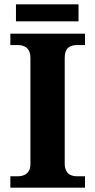

<svg xmlns="http://www.w3.org/2000/svg" viewBox="-20 -870 441 890"><path d="M28 0V-53H64Q79 -53 92 -58.5Q105 -64 113 -76.5Q121 -89 121 -111V-600Q121 -624 113 -637Q105 -650 92 -655.5Q79 -661 64 -661H28V-714H374V-661H336Q320 -661 307 -655.5Q294 -650 287 -637Q280 -624 280 -599V-112Q280 -91 287.5 -77.5Q295 -64 308 -58.5Q321 -53 336 -53H374V0ZM54 -771V-850H344V-771Z"/></svg>

Font: Noto Serif Myanmar
Style: Regular
Weight: 400
Designer: Ben Mitchell and the Monotype Design Team
Foundry: Monotype Imaging Inc.
Version: Version 2.106